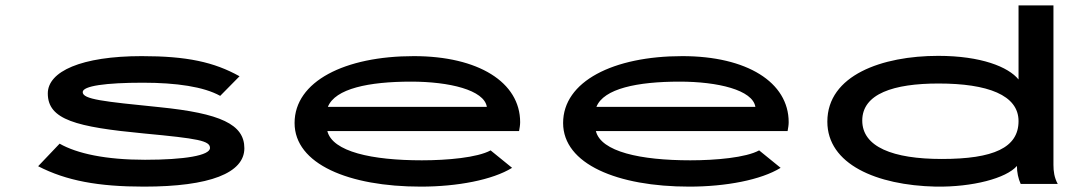

<svg xmlns="http://www.w3.org/2000/svg" viewBox="-20 -685 4040 715"><path d="M516 10C762 10 890 -41 890 -133C890 -222 801 -263 573 -286C365 -307 288 -315 288 -342C288 -365 374 -377 512 -377C637 -377 739 -362 800 -328L872 -401C777 -454 676 -476 508 -476C283 -476 158 -419 158 -337C158 -239 264 -212 516 -188C718 -169 762 -161 762 -134C762 -106 667 -90 520 -90C374 -90 267 -113 202 -150L122 -66C227 -12 346 10 516 10Z M1547 10C1683 10 1814 -15 1887 -60L1807 -125C1758 -98 1645 -88 1551 -88C1365 -88 1218 -120 1199 -197H1913C1915 -208 1917 -219 1917 -230C1917 -379 1761 -476 1521 -476C1264 -476 1077 -382 1077 -227C1077 -74 1279 10 1547 10ZM1201 -287C1228 -355 1353 -381 1511 -381C1653 -381 1783 -350 1793 -287Z M2547 10C2683 10 2814 -15 2887 -60L2807 -125C2758 -98 2645 -88 2551 -88C2365 -88 2218 -120 2199 -197H2913C2915 -208 2917 -219 2917 -230C2917 -379 2761 -476 2521 -476C2264 -476 2077 -382 2077 -227C2077 -74 2279 10 2547 10ZM2201 -287C2228 -355 2353 -381 2511 -381C2653 -381 2783 -350 2793 -287Z M3465 10C3602 12 3727 -21 3767 -67C3767 -43 3772 -20 3781 0H3919C3906 -24 3903 -47 3903 -71V-665H3773V-389C3735 -436 3633 -477 3474 -477C3265 -477 3061 -405 3061 -232C3061 -74 3243 5 3465 10ZM3487 -93C3305 -93 3191 -138 3191 -236C3191 -336 3308 -374 3475 -374C3658 -374 3773 -331 3773 -234C3773 -135 3680 -93 3487 -93Z"/></svg>

Font: Inconsolata UltraExpanded
Style: Bold
Weight: 700
Width: 9
Monospace: yes
Designer: Raph Levien, Cyreal, Brenton Simpson
Foundry: Raph Levien, Cyreal, Google
Version: Version 3.100